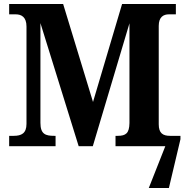

<svg xmlns="http://www.w3.org/2000/svg" viewBox="-20 -734 945 964"><path d="M26 0H259V-52H252C209 -52 183 -60 183 -117V-618L375 0H446L630 -617V-116C629 -65 612 -52 571 -52H560V0H810L727 210H828L886 -35V-52H863H834C798 -52 777 -65 777 -110V-604C777 -649 801 -662 828 -662H863V-714H593L447 -222L297 -714H26V-662H59C87 -662 113 -649 113 -601V-112C113 -64 87 -52 49 -52H26Z"/></svg>

Font: Noto Serif SemiCondensed
Style: Bold
Weight: 700
Width: 4
Designer: Monotype Design Team
Foundry: Monotype Imaging Inc.
Version: Version 2.015